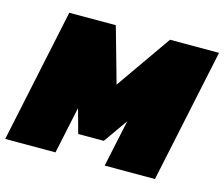

<svg xmlns="http://www.w3.org/2000/svg" viewBox="-114 -768 1043 893"><g transform="rotate(15 407.5 -322.0)"><path d="M-21 0 115 -644H339L414 -378L600 -644H836L700 0H458L506 -226L424 -110H301L269 -226L221 0Z"/></g></svg>

Font: Kanit Black
Style: Italic
Weight: 900
Italic angle: -12°
Designer: Katatrad Team
Foundry: CadsonDemak
Version: Version 2.000; ttfautohint (v1.8.3)